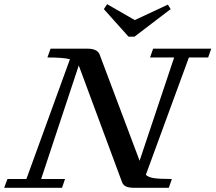

<svg xmlns="http://www.w3.org/2000/svg" viewBox="-54 -895 1027 915"><path d="M558.6 -720.2 440.9 -851.6 456.5 -875 588.4 -799.3 746.1 -873 759.3 -851.6 586.9 -720.2ZM-34.2 0 -18.6 -42H71.8L279.3 -612.8Q247.6 -621.1 171.9 -621.1L187 -663.1H361.8Q410.2 -663.1 420.9 -634.8L611.3 -128.9L775.9 -621.1H661.1L675.8 -663.1H952.6L938 -621.1H846.2L641.1 -62Q652.8 -50.3 679.2 -46.1Q705.6 -42 765.1 -42L750.5 0H585.4Q559.6 0 545.9 -6.6Q532.2 -13.2 526.9 -28.8L323.7 -576.7Q323.2 -577.6 322.5 -579.8Q321.8 -582 321.3 -583L142.1 -42H255.9L241.7 0Z"/></svg>

Font: Elstob 6pt Medium
Style: Italic
Weight: 500
Italic angle: -20°
Designer: Peter S. Baker
Version: Version 1.015